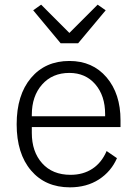

<svg xmlns="http://www.w3.org/2000/svg" viewBox="-20 -784 584 816"><path d="M237.8 -600.1 121.1 -740.2 154.8 -764.2 274.9 -644 395 -764.2 429.2 -740.2 312 -600.1ZM276.9 12.2Q172.9 12.2 111.8 -59.6Q50.8 -131.3 50.8 -255.9Q50.8 -380.4 111.6 -452.6Q172.4 -524.9 274.9 -524.9Q373.5 -524.9 432.9 -455.3Q492.2 -385.7 492.2 -272.9V-244.1H115.2V-219.2Q115.2 -139.2 159.2 -90.1Q203.1 -41 279.8 -41Q333.5 -41 372.8 -66.9Q412.1 -92.8 433.1 -142.1L477.1 -111.8Q452.1 -54.7 400.1 -21.2Q348.1 12.2 276.9 12.2ZM115.2 -290H426.8V-298.8Q426.8 -377.4 385 -425.8Q343.3 -474.1 274.9 -474.1Q202.6 -474.1 158.9 -424.8Q115.2 -375.5 115.2 -295.9Z"/></svg>

Font: Anuphan Light
Style: Regular
Weight: 300
Designer: Mike Abbink, Paul van der Laan, Pieter van Rosmalen, Mint Tantisuwanna
Foundry: Bold Monday; Cadson Demak
Version: Version 3.002;hotconv 1.0.109;makeotfexe 2.5.65596